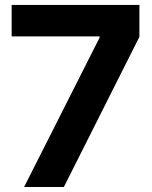

<svg xmlns="http://www.w3.org/2000/svg" viewBox="-20 -747 606 767"><path d="M76.3 0H235.1L536.9 -599.8V-727.3H26.6V-601.6H377.8V-596.6Z"/></svg>

Font: TID UI
Style: Bold
Weight: 700
Designer: The TID Project Authors
Foundry: Bakken & Bæck
Version: Version 1.001;hotconv 1.0.109;makeotfexe 2.5.65596